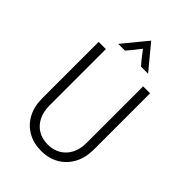

<svg xmlns="http://www.w3.org/2000/svg" viewBox="-245 -925 1032 1032"><g transform="rotate(45 271.0 -409.5)"><path d="M270.8 8.3Q213.9 8.3 169.8 -16.7Q125.7 -41.7 100.7 -87.5Q75.7 -133.3 75.7 -195.1V-625H130.6V-197.9Q130.6 -148.6 148.6 -113.5Q166.7 -78.5 198.3 -59.7Q229.9 -41 272.2 -41Q313.9 -41 345.8 -59.7Q377.8 -78.5 395.8 -112.8Q413.9 -147.2 413.9 -195.1V-625H466.7V-197.9Q466.7 -135.4 441.7 -88.9Q416.7 -42.4 372.6 -17Q328.5 8.3 270.8 8.3ZM157.6 -691.7 270.1 -828.5H271.5L384.7 -691.7H331.2Q314.6 -709.7 300.3 -728.1Q286.1 -746.5 270.1 -767.4Q254.2 -746.5 239.6 -728.1Q225 -709.7 209 -691.7Z"/></g></svg>

Font: Afacad Flux Light
Style: Regular
Weight: 300
Designer: Kristian Moeller
Foundry: Dicotype
Version: Version 1.100